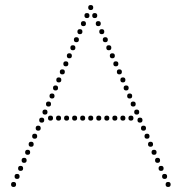

<svg xmlns="http://www.w3.org/2000/svg" viewBox="-20 -730 722 764"><path d="M312 -626Q302 -626 302 -636Q302 -646 312 -646Q322 -646 322 -636Q322 -626 312 -626ZM298 -594Q288 -594 288 -604Q288 -614 298 -614Q308 -614 308 -604Q308 -594 298 -594ZM341 -690Q331 -690 331 -700Q331 -710 341 -710Q351 -710 351 -700Q351 -690 341 -690ZM256 -498Q246 -498 246 -508Q246 -518 256 -518Q266 -518 266 -508Q266 -498 256 -498ZM242 -466Q232 -466 232 -476Q232 -486 242 -486Q252 -486 252 -476Q252 -466 242 -466ZM284 -562Q274 -562 274 -572Q274 -582 284 -582Q294 -582 294 -572Q294 -562 284 -562ZM270 -530Q260 -530 260 -540Q260 -550 270 -550Q280 -550 280 -540Q280 -530 270 -530ZM201 -370Q191 -370 191 -380Q191 -390 201 -390Q211 -390 211 -380Q211 -370 201 -370ZM187 -338Q177 -338 177 -348Q177 -358 187 -358Q197 -358 197 -348Q197 -338 187 -338ZM228 -434Q218 -434 218 -444Q218 -454 228 -454Q238 -454 238 -444Q238 -434 228 -434ZM214 -402Q204 -402 204 -412Q204 -422 214 -422Q224 -422 224 -412Q224 -402 214 -402ZM173 -306Q163 -306 163 -316Q163 -326 173 -326Q183 -326 183 -316Q183 -306 173 -306ZM159 -274Q149 -274 149 -284Q149 -294 159 -294Q169 -294 169 -284Q169 -274 159 -274ZM326 -658Q316 -658 316 -668Q316 -678 326 -678Q336 -678 336 -668Q336 -658 326 -658ZM132 -210Q122 -210 122 -220Q122 -230 132 -230Q142 -230 142 -220Q142 -210 132 -210ZM118 -178Q108 -178 108 -188Q108 -198 118 -198Q128 -198 128 -188Q128 -178 118 -178ZM76 -82Q66 -82 66 -92Q66 -102 76 -102Q86 -102 86 -92Q86 -82 76 -82ZM62 -50Q52 -50 52 -60Q52 -70 62 -70Q72 -70 72 -60Q72 -50 62 -50ZM104 -146Q94 -146 94 -156Q94 -166 104 -166Q114 -166 114 -156Q114 -146 104 -146ZM90 -114Q80 -114 80 -124Q80 -134 90 -134Q100 -134 100 -124Q100 -114 90 -114ZM48 -18Q38 -18 38 -28Q38 -38 48 -38Q58 -38 58 -28Q58 -18 48 -18ZM34 14Q24 14 24 4Q24 -6 34 -6Q44 -6 44 4Q44 14 34 14ZM146 -242Q136 -242 136 -252Q136 -262 146 -262Q156 -262 156 -252Q156 -242 146 -242ZM181 -250Q171 -250 171 -260Q171 -270 181 -270Q191 -270 191 -260Q191 -250 181 -250ZM213 -250Q203 -250 203 -260Q203 -270 213 -270Q223 -270 223 -260Q223 -250 213 -250ZM245 -250Q235 -250 235 -260Q235 -270 245 -270Q255 -270 255 -260Q255 -250 245 -250ZM277 -250Q267 -250 267 -260Q267 -270 277 -270Q287 -270 287 -260Q287 -250 277 -250ZM309 -250Q299 -250 299 -260Q299 -270 309 -270Q319 -270 319 -260Q319 -250 309 -250ZM341 -250Q331 -250 331 -260Q331 -270 341 -270Q351 -270 351 -260Q351 -250 341 -250ZM373 -250Q363 -250 363 -260Q363 -270 373 -270Q383 -270 383 -260Q383 -250 373 -250ZM405 -250Q395 -250 395 -260Q395 -270 405 -270Q415 -270 415 -260Q415 -250 405 -250ZM437 -250Q427 -250 427 -260Q427 -270 437 -270Q447 -270 447 -260Q447 -250 437 -250ZM469 -250Q459 -250 459 -260Q459 -270 469 -270Q479 -270 479 -260Q479 -250 469 -250ZM501 -250Q491 -250 491 -260Q491 -270 501 -270Q511 -270 511 -260Q511 -250 501 -250ZM371 -626Q361 -626 361 -636Q361 -646 371 -646Q381 -646 381 -636Q381 -626 371 -626ZM385 -594Q375 -594 375 -604Q375 -614 385 -614Q395 -614 395 -604Q395 -594 385 -594ZM427 -498Q417 -498 417 -508Q417 -518 427 -518Q437 -518 437 -508Q437 -498 427 -498ZM441 -466Q431 -466 431 -476Q431 -486 441 -486Q451 -486 451 -476Q451 -466 441 -466ZM399 -562Q389 -562 389 -572Q389 -582 399 -582Q409 -582 409 -572Q409 -562 399 -562ZM413 -530Q403 -530 403 -540Q403 -550 413 -550Q423 -550 423 -540Q423 -530 413 -530ZM482 -370Q472 -370 472 -380Q472 -390 482 -390Q492 -390 492 -380Q492 -370 482 -370ZM496 -338Q486 -338 486 -348Q486 -358 496 -358Q506 -358 506 -348Q506 -338 496 -338ZM455 -434Q445 -434 445 -444Q445 -454 455 -454Q465 -454 465 -444Q465 -434 455 -434ZM469 -402Q459 -402 459 -412Q459 -422 469 -422Q479 -422 479 -412Q479 -402 469 -402ZM510 -306Q500 -306 500 -316Q500 -326 510 -326Q520 -326 520 -316Q520 -306 510 -306ZM524 -274Q514 -274 514 -284Q514 -294 524 -294Q534 -294 534 -284Q534 -274 524 -274ZM357 -658Q347 -658 347 -668Q347 -678 357 -678Q367 -678 367 -668Q367 -658 357 -658ZM551 -210Q541 -210 541 -220Q541 -230 551 -230Q561 -230 561 -220Q561 -210 551 -210ZM565 -178Q555 -178 555 -188Q555 -198 565 -198Q575 -198 575 -188Q575 -178 565 -178ZM607 -82Q597 -82 597 -92Q597 -102 607 -102Q617 -102 617 -92Q617 -82 607 -82ZM621 -50Q611 -50 611 -60Q611 -70 621 -70Q631 -70 631 -60Q631 -50 621 -50ZM579 -146Q569 -146 569 -156Q569 -166 579 -166Q589 -166 589 -156Q589 -146 579 -146ZM593 -114Q583 -114 583 -124Q583 -134 593 -134Q603 -134 603 -124Q603 -114 593 -114ZM635 -18Q625 -18 625 -28Q625 -38 635 -38Q645 -38 645 -28Q645 -18 635 -18ZM649 14Q639 14 639 4Q639 -6 649 -6Q659 -6 659 4Q659 14 649 14ZM537 -242Q527 -242 527 -252Q527 -262 537 -262Q547 -262 547 -252Q547 -242 537 -242Z"/></svg>

Font: Raleway Dots 
Style: Regular
Weight: 400
Version: Version 1.000